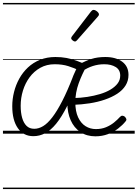

<svg xmlns="http://www.w3.org/2000/svg" viewBox="-20 -905 932 1300"><path d="M63 -186Q63 -234 75 -282Q87 -330 110.5 -372.5Q134 -415 169 -448Q204 -481 251 -500Q298 -519 355 -519Q396 -519 430.5 -512.5Q465 -506 499 -493.5Q533 -481 570 -464Q536 -405 513 -341.5Q490 -278 490 -213Q490 -151 509 -110.5Q528 -70 559.5 -50.5Q591 -31 629 -31Q667 -31 697.5 -43.5Q728 -56 752 -75.5Q776 -95 793 -114Q801 -122 809 -121.5Q817 -121 825 -115Q832 -108 835 -100Q838 -92 830 -83Q810 -58 779.5 -34.5Q749 -11 710 3.5Q671 18 626 18Q567 18 524 -11Q481 -40 458.5 -91Q436 -142 436 -207Q436 -259 447.5 -305.5Q459 -352 476 -392Q493 -432 510 -463L522 -426Q481 -445 441.5 -457.5Q402 -470 350 -470Q296 -470 253 -446Q210 -422 180.5 -382Q151 -342 135.5 -292Q120 -242 120 -189Q120 -142 130 -107Q140 -72 160 -52.5Q180 -33 212 -33Q242 -33 272 -51Q302 -69 334 -110.5Q366 -152 401.5 -221Q437 -290 476 -391L516 -379Q474 -265 435.5 -188.5Q397 -112 360 -67Q323 -22 285 -2.5Q247 17 206 17Q139 17 101 -37Q63 -91 63 -186ZM850 -398Q850 -358 830 -326Q810 -294 774 -270.5Q738 -247 690 -230.5Q642 -214 587 -205.5Q532 -197 474 -195L478 -241Q526 -242 571.5 -249Q617 -256 657 -268Q697 -280 727.5 -298Q758 -316 776 -339.5Q794 -363 794 -393Q794 -432 763.5 -451Q733 -470 686 -470Q646 -470 608.5 -458Q571 -446 536 -422L518 -470Q559 -493 599.5 -506Q640 -519 693 -519Q764 -519 807 -487.5Q850 -456 850 -398ZM487 -624Q481 -624 471.5 -631.5Q462 -639 462 -646Q462 -650 463.5 -653Q465 -656 468 -660L596 -827Q601 -833 605 -835.5Q609 -838 614 -838Q621 -838 629.5 -833Q638 -828 644 -821Q650 -814 650 -808Q650 -803 648 -800Q646 -797 642 -792L502 -633Q495 -624 487 -624ZM0 365H892V375H0ZM0 -20H892V0H0ZM0 -505H892V-500H0ZM0 -885H892V-875H0Z"/></svg>

Font: Playwrite GB J Guides
Style: Italic
Weight: 400
Italic angle: -7.01216°
Designer: Veronika Burian, José Scaglione
Foundry: TypeTogether
Version: Version 1.003